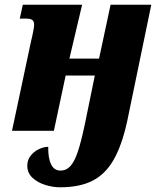

<svg xmlns="http://www.w3.org/2000/svg" viewBox="-20 -556 683 816"><path d="M96 148Q96 124 110 106Q124 88 145 78Q166 68 185 68Q184 115 197 142Q210 169 237 169Q262 169 279.5 149.5Q297 130 311 88Q325 46 341 -30L383 -235H259L209 0H31L112 -381L117 -402Q118 -408 121.5 -424.5Q125 -441 125 -451Q125 -465 117.5 -471Q110 -477 88 -477H64L77 -536H329L275 -307H401L450 -536H623L520 -38Q497 65 461.5 125.5Q426 186 371.5 213Q317 240 235 240Q205 240 172.5 230Q140 220 118 199.5Q96 179 96 148Z"/></svg>

Font: Noto Serif NarrowBlack
Style: Italic
Weight: 900
Width: 4
Italic angle: -12°
Designer: Monotype Design Team
Foundry: Monotype Imaging Inc.
Version: Version 1.001